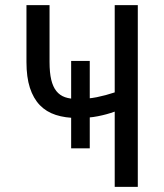

<svg xmlns="http://www.w3.org/2000/svg" viewBox="-20 -731 640 751"><path d="M331.1 -150.9H258.3V-492.7H331.1ZM519 -710.9V0H428.7V-294.4Q412.6 -288.6 396.5 -284.2Q380.4 -279.8 363 -276.4Q345.7 -272.9 325.9 -271.2Q306.2 -269.5 282.7 -269.5Q235.4 -269.5 198.2 -281.5Q161.1 -293.5 135.7 -319.8Q110.4 -346.2 96.9 -387.7Q83.5 -429.2 83.5 -488.3V-710.9H173.8V-488.3Q173.8 -446.8 180.4 -419.2Q187 -391.6 200.4 -374.8Q213.9 -357.9 234.4 -350.8Q254.9 -343.8 282.7 -343.8Q323.2 -343.8 358.4 -350.8Q393.6 -357.9 428.7 -369.6V-710.9Z"/></svg>

Font: Roboto Mono
Style: Regular
Weight: 400
Designer: Google
Version: Version 2.000985; 2015; ttfautohint (v1.3)